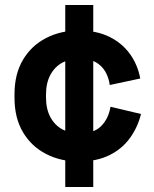

<svg xmlns="http://www.w3.org/2000/svg" viewBox="-20 -632 614 768"><path d="M38 -241V-255Q38 -336 72 -393Q106 -450 164.5 -480Q223 -510 295 -510Q366 -510 417 -485Q468 -460 499.5 -416.5Q531 -373 541 -318L419 -292Q415 -322 401 -346Q387 -370 361.5 -384Q336 -398 298 -398Q260 -398 229.5 -381.5Q199 -365 181.5 -332.5Q164 -300 164 -253V-243Q164 -196 181.5 -163.5Q199 -131 229.5 -114.5Q260 -98 298 -98Q355 -98 384.5 -127.5Q414 -157 422 -205L544 -176Q531 -123 499.5 -79.5Q468 -36 417 -11Q366 14 295 14Q223 14 164.5 -16Q106 -46 72 -103Q38 -160 38 -241ZM241 116V-612H353V116Z"/></svg>

Font: Space Grotesk Frontify
Style: Bold
Weight: 700
Designer: Florian Karsten
Version: Version 2.000